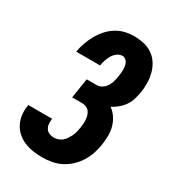

<svg xmlns="http://www.w3.org/2000/svg" viewBox="-182 -845 863 955"><g transform="rotate(30 250.0 -367.5)"><path d="M210 8Q182 8 156 4Q130 0 106 -10Q82 -20 63 -37Q44 -54 32.5 -77Q21 -100 18 -126.5Q15 -153 20 -180V-183H157V-182Q155 -168 156 -154Q157 -140 164 -128.5Q171 -117 183.5 -111.5Q196 -106 210 -106Q222 -106 234.5 -110Q247 -114 257 -122.5Q267 -131 274.5 -142.5Q282 -154 287.5 -165.5Q293 -177 296 -189.5Q299 -202 301 -214Q303 -226 304 -238.5Q305 -251 304 -263Q303 -275 299.5 -286.5Q296 -298 289 -307Q282 -316 271 -320.5Q260 -325 248 -325H190L208 -439H266Q281 -439 295 -448Q309 -457 317.5 -470.5Q326 -484 330.5 -499Q335 -514 337 -529Q339 -539 340 -549.5Q341 -560 341 -570Q341 -580 339.5 -590Q338 -600 334 -608.5Q330 -617 322 -623Q314 -629 304 -629Q288 -629 274 -618.5Q260 -608 252 -593.5Q244 -579 238.5 -563.5Q233 -548 231 -532H94Q98 -558 107 -583.5Q116 -609 129 -633Q142 -657 160.5 -678.5Q179 -700 202.5 -715Q226 -730 252 -736.5Q278 -743 304 -743Q333 -743 361 -737Q389 -731 411.5 -715.5Q434 -700 448.5 -677.5Q463 -655 470 -628Q477 -601 477.5 -572Q478 -543 473 -514Q469 -494 463 -474Q457 -454 444.5 -436Q432 -418 415 -404Q398 -390 379 -380Q399 -366 413 -345Q427 -324 434 -299.5Q441 -275 440.5 -248Q440 -221 436 -194Q432 -168 423 -141.5Q414 -115 399 -91Q384 -67 362.5 -47Q341 -27 316 -14.5Q291 -2 263.5 3Q236 8 210 8Z"/></g></svg>

Font: Iosevka SS18 Heavy
Style: Italic
Weight: 900
Italic angle: -9°
Monospace: yes
Designer: Belleve Invis
Foundry: Belleve Invis
Version: Version 25.1.1; ttfautohint (v1.8.4)